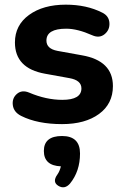

<svg xmlns="http://www.w3.org/2000/svg" viewBox="-20 -521 532 823"><path d="M246 11Q141 11 71 -24Q39 -40 35 -70Q31 -100 52.5 -118.5Q74 -137 105 -124Q178 -93 247 -93Q329 -93 329 -142Q329 -177 278 -186L173 -205Q44 -228 44 -339Q44 -413 104.5 -457Q165 -501 262 -501Q351 -501 418 -467Q447 -453 449 -423Q451 -393 428.5 -374.5Q406 -356 375 -370Q312 -398 264 -398Q179 -398 179 -347Q179 -312 226 -303L331 -284Q464 -261 464 -152Q464 -76 404.5 -32.5Q345 11 246 11ZM280 266Q257 292 230 275.5Q203 259 226 227Q236 213 241 192Q168 189 168 126Q168 62 246 62Q323 62 323 137Q323 213 280 266Z"/></svg>

Font: Nunito ExtraBold
Style: Regular
Weight: 800
Designer: Vernon Adams
Foundry: Vernon Adams
Version: Version 3.602